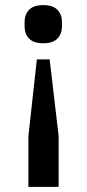

<svg xmlns="http://www.w3.org/2000/svg" viewBox="-20 -552 338 750"><path d="M91 178V-21L124 -320H174L209 -21V178ZM149 -383Q111 -383 93.5 -401.5Q76 -420 76 -449V-466Q76 -495 93.5 -513.5Q111 -532 149 -532Q187 -532 204.5 -513.5Q222 -495 222 -466V-449Q222 -420 204.5 -401.5Q187 -383 149 -383Z"/></svg>

Font: IBM Plex Sans Thai Medm
Style: Regular
Weight: 500
Designer: Mike Abbink, Paul van der Laan, Pieter van Rosmalen, Ben Mitchell, Mark Frömberg
Foundry: Bold Monday
Version: Version 1.2